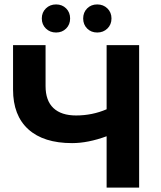

<svg xmlns="http://www.w3.org/2000/svg" viewBox="-20 -848 729 868"><path d="M609 -644V0H462V-232Q378 -201 306 -201Q177 -201 108 -263.5Q39 -326 39 -443V-644H186V-459Q186 -393 221.5 -359.5Q257 -326 324 -326Q397 -326 462 -354V-644ZM233.5 -701Q206 -701 187.5 -719Q169 -737 169 -764.5Q169 -792 187.5 -810Q206 -828 233.5 -828Q261 -828 279 -810Q297 -792 297 -764.5Q297 -737 279 -719Q261 -701 233.5 -701ZM419.5 -701Q392 -701 374 -719Q356 -737 356 -764.5Q356 -792 374 -810Q392 -828 419.5 -828Q447 -828 465.5 -810Q484 -792 484 -764.5Q484 -737 465.5 -719Q447 -701 419.5 -701Z"/></svg>

Font: Montserrat Ace
Style: Bold
Weight: 700
Designer: Julieta Ulanovsky
Foundry: Julieta Ulanovsky
Version: Version 1